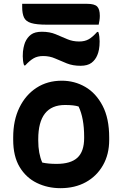

<svg xmlns="http://www.w3.org/2000/svg" viewBox="-20 -972 640 1004"><path d="M303 -550Q370 -550 426 -517.5Q482 -485 516.5 -419Q551 -353 551 -253V-240Q551 -165 518.5 -108Q486 -51 429 -19.5Q372 12 296 12Q229 12 172.5 -15.5Q116 -43 82.5 -99Q49 -155 49 -241V-254Q49 -343 81.5 -409.5Q114 -476 171 -513Q228 -550 303 -550ZM320 -423Q180 -423 180 -244V-237Q180 -169 201 -122Q232 -115 276 -115Q350 -115 385 -147.5Q420 -180 420 -250V-257Q420 -354 391 -415Q367 -423 320 -423ZM394 -755Q423 -755 443.5 -766.5Q464 -778 488 -805H494Q498 -794 499.5 -780.5Q501 -767 501 -756Q501 -731 497.5 -713Q494 -695 489 -684Q479 -659 458.5 -643.5Q438 -628 401 -628Q361 -628 329.5 -640.5Q298 -653 269 -666Q240 -679 206 -679Q177 -679 156.5 -667.5Q136 -656 112 -630H106Q102 -641 100.5 -654.5Q99 -668 99 -678Q99 -704 103 -722Q107 -740 111 -750Q122 -776 142 -791Q162 -806 199 -806Q240 -806 271 -793Q302 -780 331 -767.5Q360 -755 394 -755ZM96 -952H436Q474 -952 488 -938Q502 -924 502 -889Q502 -877 500 -864.5Q498 -852 496 -843H224Q171 -843 143 -851.5Q115 -860 105.5 -880.5Q96 -901 96 -935Z"/></svg>

Font: Recursive Sn Csl St
Style: Bold
Weight: 700
Version: Version 1.079;hotconv 1.0.112;makeotfexe 2.5.65598; ttfautoh